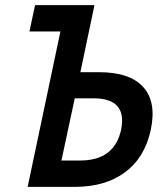

<svg xmlns="http://www.w3.org/2000/svg" viewBox="-20 -730 640 750"><path d="M88 0 216 -607H95L117 -710H349L294 -448H367Q487 -448 539.5 -390Q592 -332 569 -223Q546 -115 469 -57.5Q392 0 272 0ZM220 -103H293Q427 -103 453 -223Q478 -346 345 -346H272Z"/></svg>

Font: Geist Mono SemiBold
Style: Italic
Weight: 600
Italic angle: -12°
Monospace: yes
Designer: Basement.studio, Andrés Briganti, Mateo Zaragoza
Foundry: Basement.studio, Vercel, Andrés Briganti, Guido Ferreyra, Mateo Zaragoza
Version: Version 1.500; ttfautohint (v1.8.4.7-5d5b)